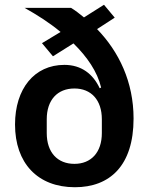

<svg xmlns="http://www.w3.org/2000/svg" viewBox="-20 -773 629 805"><path d="M416 -753 332 -700C314 -715 296 -729 278 -740H83C135 -711 187 -678 234 -639L156 -592L202 -537L288 -591C345 -535 388 -473 404 -406L398 -403C370 -463 321 -501 250 -501C124 -501 43 -401 43 -251C43 -90 137 12 294 12C440 12 540 -78 540 -276C540 -429 479 -556 387 -651L461 -699ZM292 -86C221 -86 176 -134 176 -215V-273C176 -354 221 -402 292 -402C362 -402 407 -354 407 -273V-215C407 -134 362 -86 292 -86Z"/></svg>

Font: Braiins Sans SemiBold
Style: Regular
Weight: 600
Designer: Mike Abbink, Paul van der Laan, Pieter van Rosmalen, Jiri Chlebus, Lubos Buracinsky
Foundry: Bold Monday, Sudetype
Version: Version 1.000;hotconv 1.0.109;makeotfexe 2.5.65596